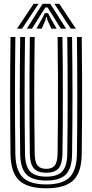

<svg xmlns="http://www.w3.org/2000/svg" viewBox="-20 -998 494 1027"><path d="M227.2 9.2Q127 9.2 82.4 -33Q37.8 -75.2 36.2 -174Q35.5 -248 34.9 -325.9Q34.2 -403.8 34.2 -483.2Q34.2 -562.8 34.8 -642.5Q35.2 -722.2 36.2 -800H62.2Q61.2 -724.2 60.6 -645Q60 -565.8 60 -485.6Q60 -405.5 60.6 -327.1Q61.2 -248.8 62.2 -174.2Q63.5 -87.5 101.8 -49.5Q140 -11.5 227.2 -11.5Q314 -11.5 352 -49.5Q390 -87.5 391.5 -174.2Q392.5 -248.2 393 -326Q393.5 -403.8 393.5 -483.4Q393.5 -563 393 -642.8Q392.5 -722.5 391.5 -800H417.2Q418.5 -699 419 -593.5Q419.5 -488 419.1 -382.1Q418.8 -276.2 417.2 -174Q416 -75 371.4 -32.9Q326.8 9.2 227.2 9.2ZM227.2 -32.2Q153.8 -32.2 121.4 -65.1Q89 -98 88 -173.8Q87 -254.2 86.4 -330.4Q85.8 -406.5 85.8 -481.9Q85.8 -557.2 86.2 -635.9Q86.8 -714.5 88 -800H113.8Q112.8 -716 112.1 -636.1Q111.5 -556.2 111.6 -479.1Q111.8 -402 112.2 -326.2Q112.8 -250.5 113.8 -174.8Q114.8 -109.5 140.9 -81.4Q167 -53.2 227.2 -53.2Q287 -53.2 313 -81.4Q339 -109.5 339.8 -174.8Q341 -250 341.5 -327.9Q342 -405.8 342 -484.9Q342 -564 341.5 -643.2Q341 -722.5 339.8 -800H365.5Q366.8 -714.8 367.2 -634.6Q367.8 -554.5 367.8 -477.8Q367.8 -401 367.1 -325.5Q366.5 -250 365.5 -173.8Q364.8 -98.5 332.9 -65.4Q301 -32.2 227.2 -32.2ZM227.2 -74Q181.5 -74 161 -97.4Q140.5 -120.8 139.5 -175.8Q138.2 -273.5 137.8 -378.2Q137.2 -483 137.8 -589.8Q138.2 -696.5 139.5 -800H165.5Q164.5 -726.2 163.9 -650Q163.2 -573.8 163.2 -495.5Q163.2 -417.2 163.8 -337.2Q164.2 -257.2 165.8 -175.8Q166.2 -131.2 180.9 -113Q195.5 -94.8 227.2 -94.8Q258.8 -94.8 273 -113Q287.2 -131.2 288 -175.8Q289.5 -282.5 290 -387Q290.5 -491.5 290 -594.5Q289.5 -697.5 288.2 -800H314Q315.2 -725 315.8 -645.9Q316.2 -566.8 316.2 -487Q316.2 -407.2 315.8 -328.6Q315.2 -250 314 -175.8Q313 -120.5 292.8 -97.2Q272.5 -74 227.2 -74ZM71.2 -844.8 159.8 -977.5H186L98.2 -844.8ZM123.5 -844.8 207.8 -977.5H249L333.5 -844.8H305.5L254.5 -926.5L233.8 -958.5H223.2L202.2 -926.2L151.2 -844.8ZM175 -844.8 207.8 -903.5 220 -927.8H237L249.2 -903.5L282.8 -844.8H255L234.2 -889L230.2 -907.2H226.5L222.8 -889L202.8 -844.8ZM358.8 -844.8 271 -977.5H297.2L385.8 -844.8Z"/></svg>

Font: Big Shoulders Inline Display Thin ExtraBold
Style: Regular
Weight: 800
Version: Version 2.002